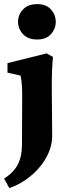

<svg xmlns="http://www.w3.org/2000/svg" viewBox="-30 -701 346 944"><path d="M15.6 223.6 -9.8 176.8Q37.1 147.5 57.6 107.4Q78.1 67.4 78.1 9.8L79.1 -231.4Q79.1 -261.7 77.6 -282.7Q76.2 -303.7 71.3 -329.1L6.8 -343.8V-390.6L199.2 -438.5L230.5 -420.9Q227.5 -391.6 226.1 -357.9Q224.6 -324.2 224.6 -270.5L226.6 -32.2Q226.6 8.8 209.5 48.8Q192.4 88.9 162.6 123.5Q132.8 158.2 94.7 184.1Q56.6 210 15.6 223.6ZM152.3 -506.8Q107.4 -506.8 83 -533.2Q58.6 -559.6 58.6 -593.8Q58.6 -627.9 83 -654.3Q107.4 -680.7 152.3 -680.7Q197.3 -680.7 220.7 -654.3Q244.1 -627.9 244.1 -593.8Q244.1 -559.6 220.7 -533.2Q197.3 -506.8 152.3 -506.8Z"/></svg>

Font: Crimson Pro ExtraBold
Style: Regular
Weight: 800
Designer: Jacques Le Bailly
Foundry: Baron von Fonthausen
Version: Version 1.003